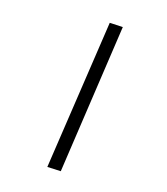

<svg xmlns="http://www.w3.org/2000/svg" viewBox="-220 -900 954 1099"><g transform="rotate(30 257.0 -350.5)"><path d="M178.5 -788.9 255.4 -805.2 360.5 86.9 281.5 104.1Z"/></g></svg>

Font: Fira Sans Variable
Style: Italic
Weight: 397
Italic angle: -8°
Designer: Carrois Corporate & Edenspiekermann AG
Foundry: Carrois Corporate GbR & Edenspiekermann AG
Version: Version 4.202